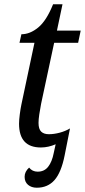

<svg xmlns="http://www.w3.org/2000/svg" viewBox="-20 -679 397 897"><path d="M152 198Q127 198 111 184.5Q95 171 95 147Q95 123 116 104Q131 123 156 123Q187 123 205 100Q223 77 231 36L240 -5Q224 2 206.5 6Q189 10 171 10Q69 10 69 -101Q69 -119 72.5 -145.5Q76 -172 80 -191L141 -479H71L80 -519Q120 -519 158.5 -550.5Q197 -582 228 -659H272L246 -536H357L345 -479H233L172 -194Q167 -168 163.5 -144.5Q160 -121 160 -105Q160 -76 172.5 -64Q185 -52 208 -52Q232 -52 258.5 -59Q285 -66 307 -79L282 47Q266 127 234.5 162.5Q203 198 152 198Z"/></svg>

Font: Noto Serif SemiCondensed
Style: Italic
Weight: 400
Width: 4
Italic angle: -12°
Designer: Monotype Design Team
Foundry: Monotype Imaging Inc.
Version: Version 2.013